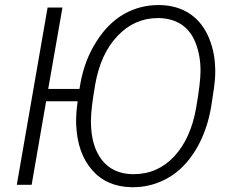

<svg xmlns="http://www.w3.org/2000/svg" viewBox="-20 -741 928 770"><path d="M506.8 9.8C508.8 9.8 510.7 9.8 512.7 9.8C563 9.8 609.4 -2.4 652.8 -26.9C696.3 -51.3 733.4 -88.4 764.2 -138.7C794.9 -189 815.9 -247.6 827.1 -314.5L838.4 -389.6C841.3 -411.1 843.3 -432.6 843.3 -455.1C843.3 -460.4 842.8 -466.3 842.8 -471.7C841.3 -518.1 831.1 -561 813 -600.1C776.4 -677.7 709.5 -718.8 622.1 -720.7C620.1 -720.7 618.2 -720.7 616.2 -720.7C566.4 -720.7 520.5 -709 478 -685.1C435.5 -661.1 398.4 -624.5 367.2 -575.2C335.4 -525.9 314 -469.7 302.7 -407.7L298.8 -384.3H173.3L230.5 -710.9H170.9L47.4 0H106.9L165 -335H291.5C287.1 -304.2 285.2 -277.3 285.2 -254.9C285.2 -249.5 285.2 -244.1 285.6 -238.8C289.1 -164.1 310.1 -104 349.1 -59.6C387.7 -14.6 440.4 8.3 506.8 9.8ZM784.2 -457.5C784.2 -425.3 778.3 -375.5 766.6 -308.6C752.4 -226.6 723.1 -161.6 678.7 -113.8C634.3 -66.4 580.1 -42.5 516.1 -42.5C514.2 -42.5 511.7 -42.5 509.8 -42.5C457.5 -43.9 417 -63 388.2 -100.1C359.4 -137.2 344.7 -188.5 344.7 -254.4C344.7 -255.4 344.7 -256.3 344.7 -256.8C344.7 -289.1 350.6 -337.4 361.8 -402.3C376.5 -484.9 406.2 -549.8 451.7 -597.2C496.6 -644.5 550.3 -668.5 612.8 -668.5C614.7 -668.5 617.2 -668.5 619.1 -668.5C654.8 -667.5 685.1 -658.2 710 -641.1C734.9 -623.5 753.4 -598.6 765.6 -565.9C777.8 -533.2 784.2 -497.1 784.2 -457.5Z"/></svg>

Font: Roboto Light
Style: Italic
Weight: 300
Italic angle: -12°
Designer: Google
Version: Version 2.137; 2017